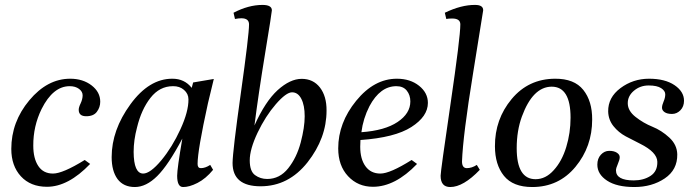

<svg xmlns="http://www.w3.org/2000/svg" viewBox="-20 -750 2805 780"><path d="M265.1 -430.2Q316.9 -430.2 352.1 -403.1Q387.2 -376 387.2 -336.9Q387.2 -314 373.5 -295.9Q360.4 -277.8 330.1 -277.8Q299.8 -277.8 299.8 -304.2Q299.8 -314 307.6 -330.1Q315.4 -346.7 315.7 -362.3Q315.9 -377.9 301 -388.9Q286.1 -399.9 263.2 -399.9Q195.3 -399.9 148.9 -307.1Q114.7 -237.3 115.2 -158.2Q115.2 -106.4 135.5 -75.7Q155.8 -44.9 195.3 -44.9Q234.9 -44.9 324.2 -100.1L346.2 -84Q257.3 8.8 170.9 8.8Q104 8.8 64.9 -33.7Q25.9 -76.2 25.9 -145Q25.9 -254.9 99.1 -342.5Q172.4 -430.2 265.1 -430.2Z M682.6 -399.9Q628.4 -399.9 591.3 -352.5Q554.2 -305.2 536.6 -231.9Q522.9 -180.7 522.9 -132.8Q523.4 -45.4 561.5 -44.9Q590.3 -44.9 635.3 -98.6Q679.7 -152.3 712.9 -224.6Q746.1 -296.9 745.6 -346.2Q745.6 -369.1 727.5 -384.8Q709.5 -400.4 682.6 -399.9ZM795.9 -66.9Q814 -66.9 834 -80.1L845.7 -60.1Q815.9 -23.9 782.2 -6.8Q748.5 10.3 723.6 9.8Q699.7 9.8 699.7 -36.1Q699.7 -64.9 720.7 -187Q663.6 -79.1 618.7 -34.7Q573.7 9.8 527.8 9.8Q481.9 9.8 457.5 -22.5Q433.6 -55.2 433.6 -111.8Q433.6 -221.7 509.8 -326.2Q585.9 -430.7 680.7 -430.2Q729.5 -430.2 758.8 -393.1L764.6 -415L848.6 -429.2L824.7 -330.1Q782.7 -139.2 782.7 -84Q782.7 -66.9 795.9 -66.9Z M1217.8 -277.3Q1217.8 -322.3 1204.1 -348.6Q1190.4 -375 1166.5 -375Q1142.6 -375 1100.6 -326.7Q1058.6 -278.3 1026.4 -210.9Q994.6 -143.6 994.6 -98.6Q994.6 -54.2 1016.1 -38.6Q1037.6 -22.9 1065.4 -22.9Q1116.2 -22.9 1150.9 -66.4Q1185.5 -109.9 1201.7 -171.4Q1217.8 -232.9 1217.8 -277.3ZM1229.5 -90.8Q1152.3 6.8 1038.6 6.8Q924.8 6.8 924.8 -87.9Q925.3 -135.7 958.5 -372.1Q991.7 -608.4 991.7 -650.9Q991.7 -675.8 960.4 -675.8Q949.2 -675.8 934.6 -672.9L928.7 -698.2Q989.3 -730 1046.4 -730Q1084.5 -730 1084.5 -708Q1084.5 -700.2 1057.1 -533.7Q1029.8 -367.2 1013.7 -240.2Q1057.6 -337.9 1107.9 -383.8Q1158.7 -429.7 1205.6 -429.7Q1252.4 -429.7 1279.8 -394.5Q1307.1 -358.9 1306.6 -300.8Q1306.6 -189 1229.5 -90.8Z M1590.3 -399.9Q1524.4 -399.9 1481 -318.8Q1455.1 -268.1 1448.2 -212.9Q1543.5 -219.7 1595.2 -254.4Q1647 -289.1 1647 -337.9Q1647 -363.8 1632.6 -381.8Q1618.2 -399.9 1590.3 -399.9ZM1718.3 -332Q1718.3 -276.9 1651.1 -233.9Q1584 -190.9 1444.3 -181.2Q1443.4 -172.4 1443.4 -153.8Q1443.4 -104 1464.8 -74.5Q1486.3 -44.9 1525.4 -44.9Q1564.5 -44.9 1652.3 -100.1L1674.3 -84Q1585.4 8.8 1495.1 8.8Q1434.1 8.8 1394 -34.2Q1354 -77.1 1354 -147Q1354 -251 1427 -340.6Q1500 -430.2 1592.3 -430.2Q1646.5 -430.2 1682.4 -401.6Q1718.3 -373 1718.3 -332Z M1850.1 -650.9Q1850.1 -674.8 1816.9 -674.8Q1801.8 -674.8 1793 -672.9L1787.1 -698.2Q1854 -730.5 1910.2 -730Q1943.4 -730 1942.9 -708Q1942.9 -705.1 1901.9 -452.6Q1860.8 -200.2 1856.9 -94.2Q1856.9 -67.4 1876 -66.9Q1897 -66.9 1917 -80.1L1929.2 -60.1Q1862.3 9.8 1809.1 9.8Q1770 9.8 1770 -36.1Q1770 -54.2 1810.1 -326.7Q1850.1 -599.1 1850.1 -650.9Z M2100.1 -276.4Q2079.1 -218.8 2079.1 -147.9Q2079.1 -22 2155.8 -22Q2196.8 -22 2229.5 -58.6Q2262.7 -94.7 2280.3 -152.3Q2297.9 -210 2297.9 -272Q2297.9 -397.9 2221.2 -397.9Q2144.5 -397.5 2100.1 -276.4ZM2234.9 -430.2Q2313 -430.7 2349.6 -384.8Q2386.2 -338.9 2385.7 -264.2Q2385.7 -154.3 2317.9 -72.3Q2250 9.8 2142.1 9.8Q2064 9.8 2027.3 -35.6Q1990.7 -81.1 1990.7 -155.8Q1990.2 -265.6 2058.6 -347.7Q2127 -429.7 2234.9 -430.2Z M2731.4 -123Q2732.4 -60.1 2680.4 -25.1Q2628.4 9.8 2557.1 9.8Q2485.8 9.8 2446.3 -16.1Q2406.7 -42 2406.7 -81.1Q2406.7 -106 2421.1 -121.6Q2435.5 -137.2 2455.1 -137.2Q2474.6 -137.2 2486.1 -129.6Q2497.6 -122.1 2497.6 -111.6Q2497.6 -101.1 2490 -84Q2482.4 -66.9 2482.4 -58.1Q2482.4 -17.1 2554.7 -17.1Q2594.7 -17.1 2623 -35.6Q2651.4 -54.2 2650.4 -93Q2649.4 -131.8 2580.6 -166Q2551.8 -180.2 2522.2 -196Q2492.7 -211.9 2472.2 -237.5Q2451.7 -263.2 2450.7 -296.9Q2449.7 -354 2500.7 -392.1Q2551.8 -430.2 2616.7 -430.2Q2681.6 -430.2 2720.2 -404.1Q2758.8 -377.9 2758.8 -340.8Q2758.8 -316.9 2744.1 -302Q2729.5 -287.1 2710 -287.1Q2690.4 -287.1 2679.9 -294.4Q2669.4 -301.8 2669.4 -312.3Q2669.4 -322.8 2676 -337.9Q2682.6 -353 2682.6 -366.9Q2682.6 -380.9 2666 -391.8Q2649.4 -402.8 2615 -402.8Q2580.6 -402.8 2555.2 -381.3Q2529.8 -359.9 2530.3 -329.6Q2530.8 -299.3 2562.3 -274.7Q2593.8 -250 2630.6 -235.1Q2667.5 -220.2 2699 -191.2Q2730.5 -162.1 2731.4 -123Z"/></svg>

Font: Unna-Italic
Style: Italic
Weight: 400
Italic angle: -8°
Designer: Jorge de Buen U.
Foundry: Omnibus-Type
Version: Version 2.006;PS 002.006;hotconv 1.0.70;makeotf.lib2.5.58329